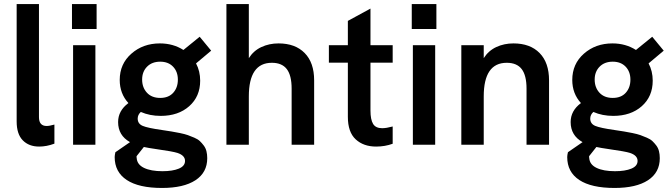

<svg xmlns="http://www.w3.org/2000/svg" viewBox="-20 -717 3318 951"><path d="M174 9Q123 9 92.8 -22Q62.5 -53 62.5 -115.5V-697H173V-137Q173 -93 211 -93Q225 -93 249.5 -100V-5.5Q211 9 174 9Z M342 0V-493H452.5V0ZM336.5 -573.5V-697H458.5V-573.5Z M782.5 214Q667.5 214 607.8 174.5Q548 135 548 61Q548 52 551.5 37L624 -13Q565 -46 565 -112.5Q565 -168.5 616 -206.5Q573 -253.5 573 -321Q573 -400.5 630.8 -451.2Q688.5 -502 772 -502Q837.5 -502 888.5 -469.5L969 -535L1026 -466L951 -403Q971.5 -364.5 971.5 -317.5Q971.5 -239 917.2 -191Q863 -143 776 -143Q722 -143 677.5 -162.5Q662 -148.5 662 -129.5Q662 -104 686.8 -93.5Q711.5 -83 782.5 -73Q811.5 -68.5 829.2 -65.8Q847 -63 871.2 -58Q895.5 -53 910.2 -47.8Q925 -42.5 942.5 -35Q960 -27.5 970 -18Q980 -8.5 989.2 3.8Q998.5 16 1002.5 31.8Q1006.5 47.5 1006.5 66.5Q1006.5 137.5 948 175.8Q889.5 214 782.5 214ZM656.5 56.5Q656 61 657 65.5Q659 98 693.2 114.5Q727.5 131 784.5 131Q835 131 865.8 118.2Q896.5 105.5 896.5 80Q896.5 53 859 40.5Q836 33 754 21.5Q712 15.5 692.5 11ZM684 -323Q684 -283.5 707.8 -257.8Q731.5 -232 773.5 -232Q815 -232 838 -257.5Q861 -283 861 -322.5Q861 -362 837.2 -386.8Q813.5 -411.5 773.5 -411.5Q733 -411.5 708.5 -386.8Q684 -362 684 -323Z M1101.5 0V-697H1212.5V-429Q1236 -466 1274.8 -484Q1313.5 -502 1359.5 -502Q1442.5 -502 1489.2 -454.2Q1536 -406.5 1536 -319V0H1424.5V-278Q1424.5 -343.5 1400.5 -374.8Q1376.5 -406 1326.5 -406Q1212.5 -406 1212.5 -239.5V0Z M1843 9Q1780.5 9 1741.8 -26.8Q1703 -62.5 1703 -138.5V-406.5H1609V-493H1703V-613.5L1815 -674.5V-493H1925V-406.5H1815V-169Q1815 -124.5 1828 -103.2Q1841 -82 1873 -82Q1893.5 -82 1925 -90.5V-5Q1887 9 1843 9Z M2025 0V-493H2135.5V0ZM2019.5 -573.5V-697H2141.5V-573.5Z M2265 0V-493H2376V-429Q2399.5 -466 2438.2 -484Q2477 -502 2523 -502Q2606 -502 2652.8 -454.2Q2699.5 -406.5 2699.5 -319V0H2588V-278Q2588 -343.5 2564 -374.8Q2540 -406 2490 -406Q2376 -406 2376 -239.5V0Z M3024 214Q2909 214 2849.2 174.5Q2789.5 135 2789.5 61Q2789.5 52 2793 37L2865.5 -13Q2806.5 -46 2806.5 -112.5Q2806.5 -168.5 2857.5 -206.5Q2814.5 -253.5 2814.5 -321Q2814.5 -400.5 2872.2 -451.2Q2930 -502 3013.5 -502Q3079 -502 3130 -469.5L3210.5 -535L3267.5 -466L3192.5 -403Q3213 -364.5 3213 -317.5Q3213 -239 3158.8 -191Q3104.5 -143 3017.5 -143Q2963.5 -143 2919 -162.5Q2903.5 -148.5 2903.5 -129.5Q2903.5 -104 2928.2 -93.5Q2953 -83 3024 -73Q3053 -68.5 3070.8 -65.8Q3088.5 -63 3112.8 -58Q3137 -53 3151.8 -47.8Q3166.5 -42.5 3184 -35Q3201.5 -27.5 3211.5 -18Q3221.5 -8.5 3230.8 3.8Q3240 16 3244 31.8Q3248 47.5 3248 66.5Q3248 137.5 3189.5 175.8Q3131 214 3024 214ZM2898 56.5Q2897.5 61 2898.5 65.5Q2900.5 98 2934.8 114.5Q2969 131 3026 131Q3076.5 131 3107.2 118.2Q3138 105.5 3138 80Q3138 53 3100.5 40.5Q3077.5 33 2995.5 21.5Q2953.5 15.5 2934 11ZM2925.5 -323Q2925.5 -283.5 2949.2 -257.8Q2973 -232 3015 -232Q3056.5 -232 3079.5 -257.5Q3102.5 -283 3102.5 -322.5Q3102.5 -362 3078.8 -386.8Q3055 -411.5 3015 -411.5Q2974.5 -411.5 2950 -386.8Q2925.5 -362 2925.5 -323Z"/></svg>

Font: HK Grotesk SemiBold
Style: Regular
Weight: 600
Designer: Alfredo Marco Pradil
Foundry: Hanken Design Co.
Version: Version 3.001;FEAKit 1.0